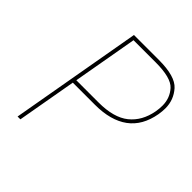

<svg xmlns="http://www.w3.org/2000/svg" viewBox="-192 -835 966 966"><g transform="rotate(45 291.0 -352.0)"><path d="M578 -510Q561 -413 495.5 -365Q430 -317 319 -317H161L105 0H85L209 -704H387Q503 -704 542.5 -659.5Q582 -615 582 -555Q582 -534 578 -510ZM323 -338Q431 -338 487 -383Q543 -428 558 -510Q562 -533 562 -554Q562 -608 527.5 -646Q493 -684 384 -684H226L165 -338Z"/></g></svg>

Font: Fz Poppins Thin
Style: Italic
Weight: 100
Italic angle: -10°
Designer: Ninad Kale (Devanagari), Jonny Pinhorn (Latin)
Foundry: Indian Type Foundry
Version: Vit hóa bi Vntype.Com & FontZin.Com